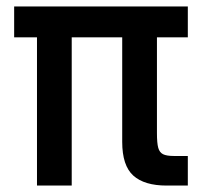

<svg xmlns="http://www.w3.org/2000/svg" viewBox="-20 -577 638 597"><path d="M95 0V-461H24V-557H564V-461H468V-163Q468 -132 472 -117.5Q476 -103 487 -97.5Q498 -92 521 -92H564V0H498Q429 0 394.5 -31Q360 -62 360 -136V-461H203V0Z"/></svg>

Font: Open Sauce One Medium
Style: Regular
Weight: 500
Designer: Alfredo Marco Pradil
Foundry: Creative Sauce Fz LLC
Version: Version 1.477